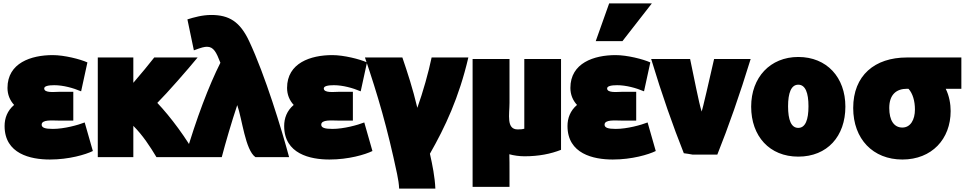

<svg xmlns="http://www.w3.org/2000/svg" viewBox="-20 -894 5673 1129"><path d="M7 -153C7 11 160 44 273 44C386 44 483 15 526 -6L478 -174C440 -159 358 -136 291 -136C245 -136 225 -143 225 -161C225 -192 288 -185 322 -185H411V-354H324C300 -354 240 -346 240 -374C240 -388 265 -393 299 -393C351 -393 410 -377 457 -357L494 -527C452 -546 358 -570 290 -570C163 -570 24 -524 24 -377C24 -338 38 -304 63 -277C23 -243 7 -199 7 -153Z M555 -556V30H764V-154C820 -98 862 -33 900 30H1137C1078 -79 983 -207 905 -289C964 -348 1084 -485 1142 -556H887C858 -519 810 -460 764 -407V-556Z M1068 30H1284C1306 -54 1343 -181 1375 -276C1404 -195 1422 -12 1482 30H1680C1636 -134 1539 -452 1445 -652C1391 -767 1327 -806 1222 -806C1170 -806 1120 -792 1082 -780L1120 -598C1142 -606 1158 -612 1170 -615C1182 -618 1190 -619 1197 -619C1236 -619 1252 -587 1276 -525C1209 -392 1135 -199 1068 30Z M1651 -153C1651 11 1804 44 1917 44C2030 44 2127 15 2170 -6L2122 -174C2084 -159 2002 -136 1935 -136C1889 -136 1869 -143 1869 -161C1869 -192 1932 -185 1966 -185H2055V-354H1968C1944 -354 1884 -346 1884 -374C1884 -388 1909 -393 1943 -393C1995 -393 2054 -377 2101 -357L2138 -527C2096 -546 2002 -570 1934 -570C1807 -570 1668 -524 1668 -377C1668 -338 1682 -304 1707 -277C1667 -243 1651 -199 1651 -153Z M2126 -556C2201 -336 2258 -142 2315 129C2322 162 2326 190 2327 215H2540C2537 146 2523 77 2508 10C2597 -146 2679 -320 2734 -556H2518C2500 -469 2467 -352 2434 -260C2407 -374 2376 -468 2346 -556Z M2759 -547V205H2976V115C2976 77 2976 45 2975 13C2999 20 3033 25 3064 25C3148 25 3218 11 3279 -13V-547H3063V-137C3049 -134 3048 -133 3024 -133C2956 -133 2976 -221 2976 -290V-547Z M3317 -153C3317 11 3470 44 3583 44C3696 44 3793 15 3836 -6L3788 -174C3750 -159 3668 -136 3601 -136C3555 -136 3535 -143 3535 -161C3535 -192 3598 -185 3632 -185H3721V-354H3634C3610 -354 3550 -346 3550 -374C3550 -388 3575 -393 3609 -393C3661 -393 3720 -377 3767 -357L3804 -527C3762 -546 3668 -570 3600 -570C3473 -570 3334 -524 3334 -377C3334 -338 3348 -304 3373 -277C3333 -243 3317 -199 3317 -153ZM3483 -652H3640L3813 -874H3562Z M3809 -547C3872 -338 3938 -151 4001 7C4018 9 4035 12 4052 15H4198C4263 -147 4330 -338 4394 -547H4179C4156 -444 4108 -238 4106 -238C4089 -289 4061 -441 4038 -547Z M4674 27C4845 27 4951 -93 4951 -267C4951 -439 4842 -559 4674 -559C4509 -559 4397 -439 4397 -267C4397 -93 4505 27 4674 27ZM4674 -396C4716 -396 4734 -348 4734 -269C4734 -190 4716 -142 4674 -142C4632 -142 4614 -189 4614 -269C4614 -347 4632 -396 4674 -396Z M5286 44C5459 44 5570 -76 5570 -241C5570 -282 5562 -330 5541 -372H5633V-556H5313C5123 -556 4997 -450 4997 -259C4997 -76 5114 44 5286 44ZM5313 -372H5322C5347 -345 5360 -300 5360 -250C5360 -190 5334 -144 5286 -144C5237 -144 5209 -186 5209 -259C5209 -339 5252 -372 5313 -372Z"/></svg>

Font: Repo ExtraBlack
Style: Regular
Weight: 400
Designer: Stefan Peev
Foundry: Context Ltd
Version: Version 001.502